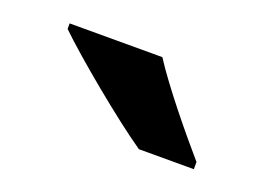

<svg xmlns="http://www.w3.org/2000/svg" viewBox="-42 -849 446 325"><g transform="rotate(20 181.0 -686.0)"><path d="M207 -766H40V-756C78 -719 172 -641 223 -606H322V-619C290 -656 236 -721 207 -766Z"/></g></svg>

Font: Noto Sans Gunjala Gondi
Style: Bold
Weight: 700
Designer: Ek Type
Foundry: Ek Type
Version: Version 1.004